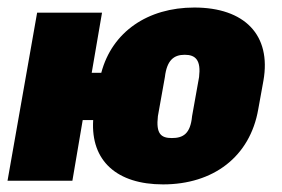

<svg xmlns="http://www.w3.org/2000/svg" viewBox="-61 -480 750 510"><path d="M372.1 9.8C504.9 9.8 603 -63 625 -189.9L638.7 -265.6C660.2 -387.2 588.4 -460 455.1 -460C331.5 -460 236.8 -395.5 208 -286.6H182.6L210 -446.3H37.6L-41 0H131.3L158.7 -161.1H186.5C179.7 -52.2 250 9.8 372.1 9.8ZM395.5 -113.3C366.7 -113.3 353 -124.5 358.4 -171.4L377 -275.4C382.3 -319.8 400.4 -334.5 429.7 -334.5C459 -334.5 473.1 -319.8 467.8 -275.4L449.2 -171.4C444.8 -124.5 425.3 -113.3 395.5 -113.3Z"/></svg>

Font: Roboto Flex Super Cond Black
Style: Italic
Weight: 900
Width: 3
Italic angle: -10°
Designer: Berlow after Robertson
Foundry: Google
Version: Version 3.200;Glyphs 3.3 (3311)